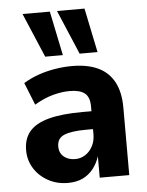

<svg xmlns="http://www.w3.org/2000/svg" viewBox="-54 -800 655 855"><g transform="rotate(-5 273.5 -372.5)"><path d="M215 11Q167 11 127.5 -10.5Q88 -32 65 -68.5Q42 -105 42 -150Q42 -202 70 -234.5Q98 -267 156.5 -282.5Q215 -298 306 -298H364V-218H318Q283 -218 258 -214.5Q233 -211 217 -204Q201 -197 193.5 -184.5Q186 -172 186 -154Q186 -126 205.5 -109Q225 -92 257 -92Q281 -92 301.5 -105Q322 -118 334.5 -141.5Q347 -165 347 -195V-320Q347 -361 325.5 -378.5Q304 -396 258 -396Q222 -396 182 -385Q142 -374 100 -349L60 -449Q91 -468 126.5 -480.5Q162 -493 201 -499.5Q240 -506 278 -506Q347 -506 394 -484Q441 -462 465.5 -416.5Q490 -371 490 -301V0H358V-99H359Q349 -66 329.5 -41Q310 -16 282 -2.5Q254 11 215 11ZM317 -558 233 -756H356L397 -558ZM163 -558 79 -756H201L242 -558Z"/></g></svg>

Font: Nunito Sans 10pt SemiCondensed ExtraBold
Style: Regular
Weight: 800
Width: 4
Designer: Vernon Adams
Foundry: Vernon Adams
Version: Version 3.101;gftools[0.9.27]